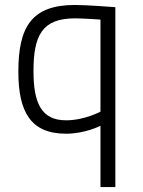

<svg xmlns="http://www.w3.org/2000/svg" viewBox="-20 -529 577 774"><path d="M246 10C324 10 385 -22 385 -22V225H445V-500C445 -500 332 -509 282 -509C107 -509 54 -420 54 -240C54 -79 103 10 246 10ZM282 -455C315 -455 385 -450 385 -450V-79C385 -79 321 -44 246 -44C146 -44 115 -115 115 -242C115 -385 149 -455 282 -455Z"/></svg>

Font: TitilliumText22L
Style: 250 wt
Weight: 300
Designer: Campivisivi
Foundry: Campivisivi
Version: 1.000